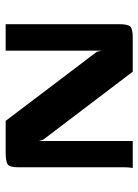

<svg xmlns="http://www.w3.org/2000/svg" viewBox="77 -578 500 695"><g transform="rotate(90 327.5 -230.0)"><path d="M67 0V-409Q67 -441 75 -450.5Q83 -460 115 -460H239L485 -136L490 -120V-460H588Q587 -458 586 -449Q585 -440 585 -429Q585 -418 585 -410V-45Q585 -14 574 -7Q563 0 531 0H417L167 -330L163 -347V0Z"/></g></svg>

Font: Genos SemiBold
Style: Regular
Weight: 600
Designer: Robert E. Leuschke
Foundry: Robert E. Leuschke
Version: Version 1.010